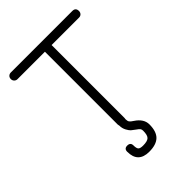

<svg xmlns="http://www.w3.org/2000/svg" viewBox="-245 -749 1056 1056"><g transform="rotate(-45 283.5 -220.5)"><path d="M309 -25Q309 -19 308 -17V-15Q308 -2 313 5.5Q318 13 334 23Q381 54 381 97Q381 152 355 177.5Q329 203 274 203Q188 203 188 117Q188 93 212 93Q237 93 237 117Q237 140 244.5 147.5Q252 155 274 155Q308 155 320 143Q332 131 332 97Q332 87 327.5 81Q323 75 307 64Q293 54 285.5 47.5Q278 41 268.5 23.5Q259 6 259 -15Q257 -21 257 -25V-592H44Q33 -592 25.5 -599.5Q18 -607 18 -618Q18 -630 25.5 -637Q33 -644 44 -644H522Q548 -644 548 -618Q548 -607 541 -599.5Q534 -592 522 -592H309Z"/></g></svg>

Font: Jura
Style: Regular
Weight: 400
Designer: Daniel Johnson, Alexei Vanyashin
Foundry: Daniel Johnson
Version: Version 5.103